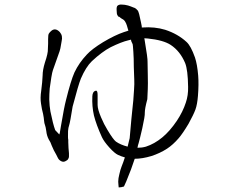

<svg xmlns="http://www.w3.org/2000/svg" viewBox="-20 -761 1040 838"><path d="M559 -568Q551 -583 552 -588Q546 -587 540 -585Q510 -578 463 -555Q425 -535 381 -494Q355 -469 333 -418Q322 -391 297 -296Q286 -227 282 -215Q278 -204 277 -189Q276 -156 278 -151Q278 -150 278 -140Q278 -130 279 -115Q280 -101 281 -92Q281 -84 281 -78Q281 -73 278 -68Q276 -63 270 -60Q263 -55 257 -55Q248 -55 239 -63Q234 -67 226 -85Q222 -93 215 -105Q215 -105 206 -125Q200 -139 200 -140L193 -152Q184 -169 182 -189Q179 -209 177 -213Q173 -223 172 -237Q172 -243 168 -264Q164 -282 163 -285Q162 -288 159 -309Q155 -333 160 -366Q165 -405 166 -431Q166 -455 176 -488Q190 -529 189 -547Q189 -549 190 -571V-572Q190 -580 190 -590Q190 -609 193 -614Q197 -621 206 -628Q223 -640 241 -621Q255 -605 249 -581Q247 -573 246 -564Q244 -549 240 -537Q214 -464 211 -455Q208 -447 204 -423Q199 -392 197 -375Q195 -349 195 -327Q196 -297 200 -275Q211 -220 221 -193L238 -175Q240 -169 246 -211Q260 -294 268 -324Q289 -409 305 -445Q325 -487 359 -523Q381 -547 430 -577Q482 -608 521 -621Q541 -627 540.5 -627.5Q540 -628 538 -635Q536 -642 534 -649Q531 -659 526 -667Q521 -675 512 -679Q507 -682 505 -684Q502 -688 496 -689L493 -694Q489 -699 489 -717Q488 -733 494 -737Q501 -742 512 -741Q524 -741 539 -737Q549 -734 566 -727H567Q574 -724 580 -716H581Q587 -707 595 -665Q600 -642 599 -641Q599 -640 601 -641Q655 -645 701 -631Q756 -613 794 -578Q813 -561 831 -510Q841 -480 845 -431Q848 -394 844 -343Q841 -305 833 -283Q825 -261 803 -221Q778 -179 760 -158Q735 -129 709 -112Q678 -92 641 -80Q601 -68 568 -68Q561 -47 552 -22Q540 9 531 31Q521 52 521 53Q519 54 509 56Q503 57 498 57Q498 50 497 46Q496 41 496 32Q496 18 501 -1Q505 -20 511 -35Q518 -52 525 -74Q510 -78 495 -85Q480 -92 457 -117.5Q434 -143 425 -162Q400 -217 390 -257Q381 -297 383 -341Q384 -362 398 -365Q406 -367 406 -347Q406 -325 406 -303Q406 -284 421 -249Q434 -218 449 -194Q474 -152 486 -143Q506 -129 537 -121Q545 -154 546 -158Q553 -242 562 -325V-326Q562 -329 565 -369Q567 -396 566 -413Q565 -431 564 -469Q564 -507 562 -535Q560 -566 559 -568ZM610 -594Q610 -591 611 -588Q625 -506 624 -491Q624 -474 625 -436Q626 -391 625 -372L623 -328Q612 -287 612 -269Q613 -255 601 -201Q590 -153 585 -136Q582 -128 580 -116Q600 -116 617 -121Q654 -133 688 -161Q721 -188 752 -234Q778 -273 791 -313Q802 -345 801 -382Q800 -456 788 -486Q766 -538 725 -565Q693 -586 625 -593Q618 -594 610 -594Z"/></svg>

Font: ToneOZ-Pinyin-Tsuipita-TC
Style: Regular
Weight: 400
Designer: ÂÆ£ÂøóÂáåJeffrey Xuan(jeffreyx@gmail.com, ToneOZ.com) ÈòøÂù§(cjkFonts)
Foundry: ToneOZ
Version: Version 0.24071